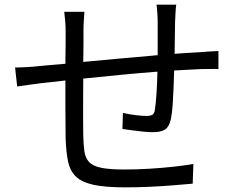

<svg xmlns="http://www.w3.org/2000/svg" viewBox="-20 -791 1040 828"><path d="M740 -771Q738 -758 737 -736.5Q736 -715 735 -699Q734 -665 734 -628.5Q734 -592 733 -559Q763 -561 791 -563Q819 -565 844 -566Q864 -568 884 -569Q904 -570 922 -571V-493Q910 -494 886 -493.5Q862 -493 843 -493Q796 -491 731 -487Q730 -451 728.5 -411.5Q727 -372 724.5 -337Q722 -302 717 -278Q710 -245 692.5 -233Q675 -221 640 -221Q622 -221 596 -223.5Q570 -226 546 -229.5Q522 -233 508 -235L510 -304Q536 -298 564.5 -294.5Q593 -291 610 -291Q628 -291 637 -296Q646 -301 648 -318Q652 -343 655 -389Q658 -435 659 -482Q582 -476 498 -468Q414 -460 339 -452Q339 -401 338.5 -351.5Q338 -302 338.5 -264Q339 -226 339 -206Q340 -166 344 -138Q348 -110 364 -92.5Q380 -75 416 -67.5Q452 -60 517 -60Q571 -60 627 -63.5Q683 -67 732.5 -72.5Q782 -78 814 -84L811 1Q778 4 729 8Q680 12 626 14.5Q572 17 521 17Q434 17 383.5 6Q333 -5 307.5 -29.5Q282 -54 273.5 -94.5Q265 -135 263 -195Q263 -217 262.5 -256.5Q262 -296 262 -345Q262 -394 262 -444Q229 -440 202 -437Q175 -434 155 -432Q132 -429 103 -425Q74 -421 54 -418L45 -500Q68 -500 95 -501.5Q122 -503 149 -506Q168 -508 197 -510.5Q226 -513 262 -516Q263 -566 263 -604Q263 -642 263 -655Q263 -678 261.5 -697.5Q260 -717 257 -740H344Q343 -723 341.5 -702.5Q340 -682 340 -659Q340 -634 340 -599Q340 -564 339 -524Q413 -531 496.5 -538.5Q580 -546 660 -553V-696Q660 -713 658.5 -735.5Q657 -758 655 -771Z"/></svg>

Font: Source Han Sans SC
Style: Regular
Weight: 400
Designer: Ryoko NISHIZUKA 西塚涼子 (kana, bopomofo & ideographs); Paul D. Hunt (Latin, Greek & Cyrillic); Sandoll Communications 산돌커뮤니
Foundry: Adobe
Version: Version 2.002;hotconv 1.0.116;makeotfexe 2.5.65601; ttfautoh